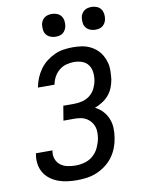

<svg xmlns="http://www.w3.org/2000/svg" viewBox="-102 -1019 804 1095"><g transform="rotate(-10 300.0 -471.5)"><path d="M254 8Q226 8 199 4.5Q172 1 147 -8Q122 -17 100.5 -33Q79 -49 65.5 -71Q52 -93 47.5 -120.5Q43 -148 48 -176L49 -184H145L144 -179Q140 -155 148 -133.5Q156 -112 174 -98.5Q192 -85 215 -80.5Q238 -76 261 -76Q287 -76 314 -83.5Q341 -91 362 -109.5Q383 -128 395 -153.5Q407 -179 412 -205Q415 -223 415 -241Q415 -259 409.5 -275Q404 -291 393 -304Q382 -317 367.5 -325.5Q353 -334 335.5 -337Q318 -340 300 -340H236L250 -424H314Q337 -424 361 -430Q385 -436 404.5 -451.5Q424 -467 435 -489.5Q446 -512 450 -535Q454 -559 451 -583Q448 -607 435 -625Q422 -643 399.5 -651Q377 -659 353 -659Q331 -659 308.5 -653Q286 -647 267.5 -632Q249 -617 237.5 -596Q226 -575 222 -553V-551H126V-554Q131 -580 141.5 -605.5Q152 -631 168.5 -654Q185 -677 207.5 -694.5Q230 -712 255 -723.5Q280 -735 307 -739Q334 -743 360 -743Q386 -743 410.5 -739.5Q435 -736 457 -726Q479 -716 496.5 -700.5Q514 -685 526 -664.5Q538 -644 544 -620.5Q550 -597 549 -571Q549 -560 548 -548Q547 -536 546 -525Q542 -501 533 -478Q524 -455 508 -436Q492 -417 470.5 -403.5Q449 -390 426 -381Q451 -369 469.5 -349Q488 -329 498.5 -303.5Q509 -278 510 -249Q511 -220 506 -191Q502 -163 491 -135Q480 -107 462 -83Q444 -59 419 -40.5Q394 -22 367 -11Q340 0 311 4Q282 8 254 8ZM506 -819Q490 -819 475.5 -825Q461 -831 452 -842.5Q443 -854 441 -869.5Q439 -885 441 -901Q443 -912 448.5 -922Q454 -932 463.5 -939Q473 -946 484 -948.5Q495 -951 506 -951Q522 -951 536.5 -945Q551 -939 559.5 -927.5Q568 -916 570.5 -900.5Q573 -885 570 -869Q568 -858 562.5 -848Q557 -838 548 -831Q539 -824 528 -821.5Q517 -819 506 -819ZM276 -819Q260 -819 245.5 -825Q231 -831 222 -842.5Q213 -854 211 -869.5Q209 -885 211 -901Q213 -912 218.5 -922Q224 -932 233.5 -939Q243 -946 254 -948.5Q265 -951 276 -951Q292 -951 306.5 -945Q321 -939 329.5 -927.5Q338 -916 340.5 -900.5Q343 -885 340 -869Q338 -858 332.5 -848Q327 -838 318 -831Q309 -824 298 -821.5Q287 -819 276 -819Z"/></g></svg>

Font: Iosevka Aile Medium
Style: Italic
Weight: 500
Italic angle: -9°
Designer: Belleve Invis
Foundry: Belleve Invis
Version: Version 31.1.0; ttfautohint (v1.8.4)